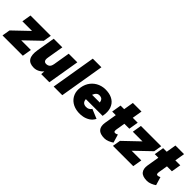

<svg xmlns="http://www.w3.org/2000/svg" viewBox="169 -1761 2835 2835"><g transform="rotate(45 1586.5 -343.5)"><path d="M89 -14 -1 -125 381 -490 465 -375ZM-22 0 -1 -125 105 -144H426L402 0ZM38 -355 62 -500H486L465 -375L354 -355Z M786 0 792 -92 860 -500H1040L956 0ZM504 -244 547 -500H727L684 -244ZM684 -244Q679 -216 682 -197Q685 -178 696.5 -168Q708 -158 726 -157Q764 -156 786 -175Q808 -194 815 -234H864Q851 -155 818 -100Q785 -45 739 -16.5Q693 12 641 12Q550 12 515 -43.5Q480 -99 499 -214L504 -244Z M1046 0 1163 -700H1343L1226 0Z M1569 12Q1488 5 1431.5 -33Q1375 -71 1349.5 -133Q1324 -195 1337 -272Q1350 -350 1394 -406Q1438 -462 1505 -490Q1572 -518 1652 -511Q1729 -505 1782.5 -469Q1836 -433 1858.5 -367Q1881 -301 1863 -205H1513Q1515 -177 1525 -160Q1535 -143 1551 -135Q1567 -127 1586 -125Q1619 -122 1645.5 -135.5Q1672 -149 1682 -172L1831 -110Q1805 -59 1760.5 -31Q1716 -3 1665.5 6.5Q1615 16 1569 12ZM1533 -315H1694Q1690 -347 1674.5 -365.5Q1659 -384 1625 -387Q1591 -390 1569 -371Q1547 -352 1533 -315Z M2115 12Q2022 12 1985 -32Q1948 -76 1961 -158L2044 -656H2224L2149 -207Q2145 -179 2150.5 -167Q2156 -155 2175 -155Q2183 -155 2196 -160Q2209 -165 2217 -170L2256 -40Q2229 -20 2189.5 -4Q2150 12 2115 12ZM1918 -350 1943 -500H2301L2276 -350Z M2395 -14 2305 -125 2687 -490 2771 -375ZM2284 0 2305 -125 2411 -144H2732L2708 0ZM2344 -355 2368 -500H2792L2771 -375L2660 -355Z M3004 12Q2911 12 2874 -32Q2837 -76 2850 -158L2933 -656H3113L3038 -207Q3034 -179 3039.5 -167Q3045 -155 3064 -155Q3072 -155 3085 -160Q3098 -165 3106 -170L3145 -40Q3118 -20 3078.5 -4Q3039 12 3004 12ZM2807 -350 2832 -500H3190L3165 -350Z"/></g></svg>

Font: Figtree Black
Style: Italic
Weight: 900
Italic angle: -9.5°
Foundry: Erik Kennedy
Version: Version 2.001;gftools[0.9.30]